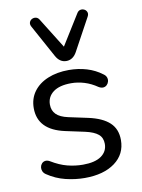

<svg xmlns="http://www.w3.org/2000/svg" viewBox="-86 -819 654 887"><g transform="rotate(-10 240.5 -375.5)"><path d="M239.8 8.9Q195.2 8.9 149.8 -2.2Q104.5 -13.3 64.9 -40.1Q54.7 -46.9 50.9 -56.4Q47 -65.9 48.5 -75.5Q50 -85 56.4 -92.1Q62.8 -99.2 72.6 -100.6Q82.3 -102 93.6 -95.6Q132.5 -71.8 169.1 -62.4Q205.7 -53.1 241.8 -53.1Q298.8 -53.1 328.2 -74.1Q357.5 -95.1 357.5 -130.6Q357.5 -159.4 338.3 -175.6Q319.1 -191.8 278 -201L187 -220.5Q124.5 -234.1 93.6 -266.3Q62.7 -298.5 62.7 -349.4Q62.7 -393.7 86.5 -426.5Q110.4 -459.4 153.4 -477.3Q196.4 -495.3 252.6 -495.3Q296.6 -495.3 336.2 -483.4Q375.8 -471.5 407.5 -447.3Q417.7 -440.3 421.1 -430.8Q424.5 -421.2 422 -411.7Q419.6 -402.2 412.7 -395.7Q405.8 -389.1 396 -388.2Q386.2 -387.3 374.5 -394.3Q345.1 -414.5 314.2 -423.9Q283.3 -433.3 252.6 -433.3Q197.2 -433.3 168.1 -411.2Q139.1 -389.2 139.1 -352.7Q139.1 -324.8 156.8 -307.1Q174.5 -289.4 212.5 -281.2L303.5 -261.7Q368.5 -247.6 401.2 -217.2Q433.9 -186.7 433.9 -135.4Q433.9 -68.8 381.2 -29.9Q328.4 8.9 239.8 8.9ZM249.3 -538.1Q233.7 -538.1 221.5 -546.4Q209.3 -554.6 200.5 -570.8L117.4 -722.5Q111 -734.2 114.4 -743.5Q117.8 -752.8 126.4 -757.2Q134.9 -761.6 144.5 -759.8Q154 -758.1 160.3 -748.3L249.3 -605.4L338.2 -748.3Q344.6 -758.1 354.1 -759.8Q363.6 -761.6 372.2 -757.2Q380.7 -752.8 384.2 -743.5Q387.6 -734.2 381.2 -722.5L298.6 -570.8Q289.7 -554.6 277.3 -546.4Q264.9 -538.1 249.3 -538.1Z"/></g></svg>

Font: Nunito ExtraLight
Style: Regular
Weight: 200
Designer: Vernon Adams
Foundry: Vernon Adams
Version: Version 3.602